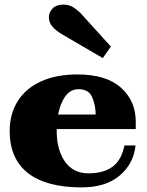

<svg xmlns="http://www.w3.org/2000/svg" viewBox="-20 -803 639 833"><path d="M192 -728Q192 -749 208 -766Q224 -783 256 -783Q282 -783 302.5 -768.5Q323 -754 335 -740L461 -601L426 -551L253 -652Q222 -670 207 -688Q192 -706 192 -728ZM226 -243V-234Q226 -154 261.5 -102.5Q297 -51 364 -51Q429 -51 468 -79.5Q507 -108 520 -172H568Q560 -93 499.5 -41.5Q439 10 334 10Q181 10 101.5 -52Q22 -114 22 -235Q22 -308 56.5 -363.5Q91 -419 157 -449.5Q223 -480 316 -480Q441 -480 505 -422.5Q569 -365 569 -275V-243ZM232 -306H395Q395 -346 380 -381Q365 -416 321 -416Q286 -416 264 -386Q242 -356 232 -306Z"/></svg>

Font: Taviraj Black
Style: Regular
Weight: 900
Designer: Katatrad Team
Foundry: CadsonDemak
Version: Version 1.030